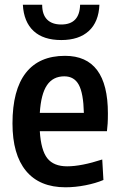

<svg xmlns="http://www.w3.org/2000/svg" viewBox="-20 -786 510 815"><path d="M258 9Q148 9 90.5 -60.5Q33 -130 33 -262Q33 -404 89.5 -476.5Q146 -549 256 -549Q438 -549 438 -305Q438 -278 437 -262Q436 -246 434 -229H149Q154 -148 181 -114Q208 -80 265 -80Q325 -80 414 -109L419 -22Q386 -8 342.5 0.5Q299 9 258 9ZM253 -462Q205 -462 179.5 -424.5Q154 -387 149 -307H336Q334 -390 314.5 -426Q295 -462 253 -462ZM240 -616Q164 -616 122.5 -654.5Q81 -693 77 -766H159Q159 -724 180 -703Q201 -682 240 -682Q318 -682 320 -766H402Q399 -693 357 -654.5Q315 -616 240 -616Z"/></svg>

Font: Encode Sans Compressed
Style: SemiBold
Weight: 600
Designer: Pablo Impallari, Andres Torresi
Foundry: Pablo Impallari, Andres Torresi
Version: Version 1.000; ttfautohint (v1.00) -l 8 -r 50 -G 200 -x 14 -